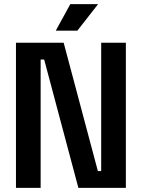

<svg xmlns="http://www.w3.org/2000/svg" viewBox="-20 -906 684 926"><path d="M57 0V-700H287L452 -81H468V-700H587V0H358L193 -619H176V0ZM249 -758 319 -886H453L353 -758Z"/></svg>

Font: Space Grotesk Frontify SemiBold
Style: Regular
Weight: 600
Designer: Florian Karsten
Version: Version 2.000